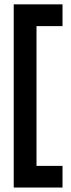

<svg xmlns="http://www.w3.org/2000/svg" viewBox="-20 -710 318 860"><path d="M143.5 -593V33H260V130H41.5V-690.5H260V-593Z"/></svg>

Font: Overused Grotesk Medium
Style: Regular
Weight: 525
Version: Version 0.004